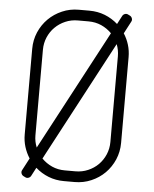

<svg xmlns="http://www.w3.org/2000/svg" viewBox="-55 -846 715 893"><g transform="rotate(5 302.0 -400.0)"><path d="M168.5 -96 466 -656C473 -638.3 476.5 -619.7 476.5 -600V-200C476.5 -179.3 472.6 -159.8 464.8 -141.5C456.9 -123.2 446.2 -107.2 432.8 -93.8C419.2 -80.2 403.3 -69.6 385 -61.8C366.7 -53.9 347.2 -50 326.5 -50H276.5C255.2 -50 235.3 -54.1 217 -62.2C198.7 -70.4 182.5 -81.7 168.5 -96ZM276.5 -750H326.5C348.2 -750 368.2 -745.9 386.5 -737.8C404.8 -729.6 421 -718.3 435 -704L137.5 -144.5C130.2 -162.2 126.5 -180.7 126.5 -200V-600C126.5 -620.7 130.4 -640.2 138.2 -658.5C146.1 -676.8 156.8 -692.8 170.5 -706.2C184.2 -719.8 200.1 -730.4 218.2 -738.2C236.4 -746.1 255.8 -750 276.5 -750ZM76.5 -600V-200C76.5 -180 79.3 -160.8 85 -142.5C90.7 -124.2 98.7 -107 109 -91L79 -34C76.3 -29.3 75.8 -24.3 77.5 -19C79.2 -13.7 82.3 -9.7 87 -7L96 -2.5C100.7 0.2 105.7 0.7 111 -1C116.3 -2.7 120.3 -5.8 123 -10.5L144 -50.5C162 -34.5 182.2 -22.1 204.8 -13.2C227.2 -4.4 251.2 0 276.5 0H326.5C354.2 0 380.2 -5.2 404.5 -15.8C428.8 -26.2 450 -40.5 468 -58.5C486 -76.5 500.2 -97.7 510.8 -122C521.2 -146.3 526.5 -172.3 526.5 -200V-600C526.5 -620.3 523.8 -639.6 518.2 -657.8C512.8 -675.9 504.8 -693 494.5 -709L524.5 -766C527.2 -770.7 527.7 -775.7 526 -781C524.3 -786.3 521.2 -790.3 516.5 -793L507.5 -797.5C502.8 -800.2 497.8 -800.7 492.5 -799C487.2 -797.3 483.2 -794.2 480.5 -789.5L459.5 -749.5C441.5 -765.5 421.2 -777.9 398.8 -786.8C376.2 -795.6 352.2 -800 326.5 -800H276.5C248.8 -800 222.9 -794.8 198.8 -784.2C174.6 -773.8 153.4 -759.5 135.2 -741.5C117.1 -723.5 102.8 -702.3 92.2 -678C81.8 -653.7 76.5 -627.7 76.5 -600Z"/></g></svg>

Font: lerotica
Style: Regular
Weight: 400
Designer: defharo
Foundry: deFharo
Version: Version 1.001 2011